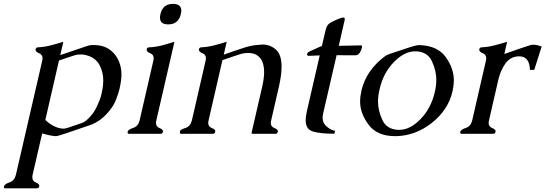

<svg xmlns="http://www.w3.org/2000/svg" viewBox="-30 -704 2869 1010"><path d="M606.4 -278.8Q604 -258.8 598.6 -236.1Q593.3 -213.4 580.8 -180.7Q568.4 -147.9 541.5 -116.5Q514.6 -85 490.7 -69.6Q466.8 -54.2 452.1 -48.8Q359.4 -16.6 315.9 -2.2Q272.5 12.2 264.6 12.2H262.7Q234.4 10.7 191.9 -2.4L141.6 215.3Q139.6 223.1 140.1 229Q140.1 248.5 158.4 255.9Q176.8 263.2 176.8 273.9Q176.8 275.4 176.3 276.9Q173.8 286.6 164.1 286.6H-1.5Q-9.8 286.6 -9.8 280.3Q-9.8 278.8 -9.3 276.9Q-6.3 264.2 20 255.4Q46.4 246.6 53.7 215.3L191.9 -383.8Q193.8 -391.1 193.8 -397.5Q193.8 -417 175.5 -424.1Q157.2 -431.2 157.2 -441.9Q157.2 -443.4 157.2 -444.8Q159.7 -455.1 169.9 -455.1Q202.6 -456.5 236.1 -465.1Q269.5 -473.6 303.2 -484.4L287.1 -414.1L426.3 -461.4Q441.4 -466.3 449.5 -466.8Q457.5 -467.3 462.4 -467Q467.3 -466.8 473.1 -466.8Q541.5 -463.9 579.6 -410.2Q608.9 -367.7 608.9 -311.5Q608.9 -295.9 606.4 -278.8ZM305.7 -27.3Q313.5 -27.3 328.6 -32.5Q343.8 -37.6 362.5 -43.9Q381.3 -50.3 397 -55.7Q412.6 -61 423.3 -69.8Q460 -101.6 478.8 -141.8Q497.6 -182.1 502.9 -205.1Q508.3 -228 509.8 -238.8Q513.2 -261.2 513.2 -281.2Q513.2 -323.2 494.1 -360.6Q475.1 -397.9 429.7 -412.1Q411.6 -417.5 398.9 -417.5Q386.2 -417.5 377.7 -416.5Q369.1 -415.5 356 -411.1Q342.8 -406.7 320.3 -399.2Q297.9 -391.6 280.3 -385.7L208.5 -73.2Q225.1 -55.7 251.7 -41.7Q278.3 -27.8 302.7 -27.3Z M879.9 -683.6Q923.3 -683.6 923.8 -647.9Q923.8 -639.6 921.4 -629.9Q908.7 -575.7 855 -575.7Q811.5 -575.7 811.5 -611.3Q811.5 -619.6 814 -629.9Q826.2 -683.6 879.9 -683.6ZM792.5 -71.3Q790.5 -63.5 790.5 -57.6Q790.5 -38.1 807.6 -31.2Q830.1 -22.5 827.1 -11.2Q824.7 0 814.9 0H649.4Q641.1 0 641.1 -7.3Q641.1 -9.3 641.6 -11.2Q644 -22.5 670.9 -31.2Q697.3 -40 704.6 -71.3L776.4 -383.8Q778.3 -391.1 778.3 -397.5Q778.3 -417 761.2 -423.3Q741.2 -431.2 741.7 -441.9Q741.7 -443.4 741.7 -444.8Q744.1 -455.1 754.4 -455.1Q787.1 -456.1 820.8 -464.8Q854 -473.6 887.7 -484.4Z M1351.1 -469.7Q1392.1 -469.7 1422.9 -441.9Q1451.2 -415.5 1451.2 -353Q1451.2 -309.1 1437 -247.1L1396.5 -71.3Q1394.5 -63.5 1394.5 -57.1Q1394.5 -37.6 1414.3 -30Q1434.1 -22.5 1431.4 -11.2Q1428.7 0 1418.9 0H1300.3Q1292 0 1293.5 -6.3L1349.1 -247.1Q1359.4 -292 1359.4 -325.2Q1359.4 -372.1 1339.4 -397.5Q1317.4 -425.3 1276.4 -425.3Q1252.9 -425.3 1232.2 -418.7Q1211.4 -412.1 1193.6 -406Q1175.8 -399.9 1163.1 -395.5Q1150.4 -391.1 1140.1 -387.7L1067.4 -71.3Q1065.4 -63.5 1065.4 -57.1Q1065.4 -37.6 1085.2 -30Q1105 -22.5 1102.3 -11.2Q1099.6 0 1089.8 0H924.3Q916 0 916 -7.3Q916 -9.3 917.7 -15.9Q919.4 -22.5 945.8 -31Q972.2 -39.6 979.5 -71.3L1051.3 -383.8Q1053.2 -391.1 1053.2 -397.5Q1053.2 -417 1034.9 -424.1Q1016.6 -431.2 1016.6 -441.9Q1016.6 -443.4 1016.6 -444.8Q1019 -455.1 1029.3 -455.1Q1062 -456.5 1095.5 -465.1Q1128.9 -473.6 1162.6 -484.4L1147 -416.5Q1176.3 -426.8 1198.5 -434.6Q1220.7 -442.4 1255.1 -453.4Q1289.6 -464.4 1317.1 -467Q1344.7 -469.7 1351.1 -469.7Z M1593.3 -410.2Q1584 -410.2 1585.9 -419.9V-420.9Q1587.9 -428.7 1598.1 -433.1Q1608.9 -437.5 1630.4 -447.8Q1651.9 -458 1656.2 -459.7Q1660.6 -461.4 1663.1 -461.4L1682.6 -544.9Q1688.5 -569.3 1700.4 -578.9Q1712.4 -588.4 1739.7 -600.1Q1767.1 -611.8 1774.9 -611.8Q1786.1 -611.8 1783.2 -599.1L1752 -462.9L1869.1 -465.3Q1874.5 -465.3 1874.5 -459.5Q1874.5 -457.5 1873.3 -451.7Q1872.1 -445.8 1867.7 -436Q1857.4 -413.1 1840.3 -413.1L1740.7 -413.6L1669.9 -107.4Q1667 -94.7 1667 -84Q1667 -56.6 1689.2 -37.8Q1711.4 -19 1732.9 -16.1L1729 -0.5Q1656.2 -0.5 1617.2 -12Q1578.1 -23.4 1578.1 -70.3Q1578.1 -92.3 1585 -122.1L1651.9 -412.6Z M2350.6 -224.1Q2328.1 -126.5 2242.9 -58.6Q2157.7 9.3 2055.7 12.2H2047.9Q1954.1 12.2 1909.2 -47.6Q1864.3 -107.4 1864.3 -169.9Q1864.3 -196.3 1871.1 -225.6V-227.1Q1896.5 -334 1993.2 -406.7Q2004.4 -415.5 2024.2 -421.9Q2043.9 -428.2 2075.2 -438.7Q2106.4 -449.2 2133.8 -458Q2161.1 -466.8 2176.8 -466.8H2178.2Q2272.5 -462.9 2314.9 -403.6Q2357.4 -344.2 2357.4 -281.7Q2357.4 -255.4 2351.1 -227.1ZM2154.3 -434.1Q2097.2 -434.1 2041.7 -377.2Q1986.3 -320.3 1966.8 -234.9Q1958.5 -199.7 1958.5 -168.5Q1958.5 -123.5 1981 -73.7Q2003.4 -23.9 2064 -21H2070.8Q2127.4 -21 2182.4 -77.6Q2237.3 -134.3 2257.3 -219.7Q2265.1 -252.9 2265.1 -282.2Q2265.1 -284.2 2265.1 -285.6Q2265.1 -330.6 2242.7 -380.6Q2220.2 -430.7 2160.2 -434.1Z M2592.8 -290.5 2542.5 -71.3Q2540.5 -63.5 2540.5 -57.1Q2540.5 -37.6 2560.1 -30Q2579.6 -22.5 2576.7 -10.3Q2574.2 0 2564.5 0H2398.9Q2390.6 0 2390.6 -6.8Q2390.6 -8.3 2391.1 -10.3Q2394 -22.5 2420.4 -31Q2446.8 -39.6 2454.1 -71.3L2525.9 -383.8Q2527.8 -391.1 2527.8 -397.5Q2527.8 -417 2509.5 -424.1Q2491.2 -431.2 2491.2 -441.9Q2491.2 -443.4 2491.2 -444.8Q2493.7 -455.1 2503.9 -455.1Q2536.6 -456.5 2570.1 -465.1Q2603.5 -473.6 2637.7 -484.4L2623 -419.9L2696.8 -445.8Q2737.8 -460 2760.3 -466.8Q2767.1 -468.8 2775.9 -468.8Q2793.9 -468.8 2819.3 -459L2780.3 -336.4H2757.8Q2755.4 -407.7 2701.2 -407.7Q2695.8 -407.7 2690.4 -407.2Q2652.3 -402.8 2628.4 -369.4Q2604.5 -335.9 2592.8 -290.5Z"/></svg>

Font: Caudex
Style: Italic
Weight: 400
Italic angle: -13°
Version: Version 1.04